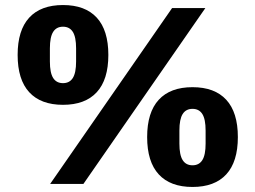

<svg xmlns="http://www.w3.org/2000/svg" viewBox="-20 -730 1014 762"><path d="M179 0 663 -698H795L311 0ZM230 -314Q142 -314 96 -364Q50 -414 50 -512Q50 -610 96 -660Q142 -710 230 -710Q318 -710 364 -660Q410 -610 410 -512Q410 -414 364 -364Q318 -314 230 -314ZM230 -400Q256 -400 269 -420.5Q282 -441 282 -486V-538Q282 -583 269 -603.5Q256 -624 230 -624Q204 -624 191 -603.5Q178 -583 178 -538V-486Q178 -441 191 -420.5Q204 -400 230 -400ZM744 12Q656 12 610 -38Q564 -88 564 -186Q564 -284 610 -334Q656 -384 744 -384Q832 -384 878 -334Q924 -284 924 -186Q924 -88 878 -38Q832 12 744 12ZM744 -74Q770 -74 783 -94.5Q796 -115 796 -160V-212Q796 -257 783 -277.5Q770 -298 744 -298Q718 -298 705 -277.5Q692 -257 692 -212V-160Q692 -115 705 -94.5Q718 -74 744 -74Z"/></svg>

Font: IBM Plex Sans Hebrew
Style: Bold
Weight: 700
Designer: Mike Abbink, Paul van der Laan, Pieter van Rosmalen, Yanek Iontef
Foundry: Bold Monday
Version: Version 1.2